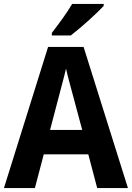

<svg xmlns="http://www.w3.org/2000/svg" viewBox="-20 -954 669 974"><path d="M506 -924V-934H346C320 -889 276 -830 243 -787V-774H339C389 -812 472 -887 506 -924ZM473 0H629L404 -716H224L0 0H157L202 -171H428ZM349 -474 397 -295H234L281 -474C287 -499 307 -570 315 -606C323 -567 339 -513 349 -474Z"/></svg>

Font: Noto Sans Telugu SemiCondensed
Style: Bold
Weight: 700
Width: 4
Designer: Jelle Bosma - Monotype Design Team
Foundry: Monotype Imaging Inc.
Version: Version 2.005